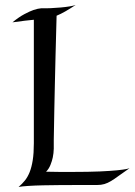

<svg xmlns="http://www.w3.org/2000/svg" viewBox="-20 -743 538 767"><path d="M282.2 -723.1Q259.3 -708 241 -697.5Q222.7 -687 206.1 -680.2Q203.6 -591.8 201.9 -522Q200.2 -452.1 199 -398.2Q197.8 -344.2 197 -304.9Q196.3 -265.6 195.8 -237.8Q194.3 -172.9 194.8 -148.9Q194.3 -130.9 190.9 -114.3Q188 -100.1 181.6 -84.2Q175.3 -68.4 164.1 -57.1Q193.4 -56.2 219 -56.2Q244.6 -56.2 268.1 -56.2Q335 -56.2 378.4 -58.1Q421.9 -60.1 447.8 -62.7Q473.6 -65.4 484.4 -67.6Q495.1 -69.8 497.1 -70.8Q471.2 -53.2 454.1 -40.5Q437 -27.8 423.6 -19.8Q410.2 -11.7 397.2 -7.8Q384.3 -3.9 367.2 -3.9H292Q260.3 -3.9 223.1 -3.7Q186 -3.4 152.3 -2.7Q118.7 -2 92 -0.2Q65.4 1.5 54.2 3.9Q67.9 -7.8 79.1 -21.5Q90.3 -35.2 98.4 -55.2Q106.4 -75.2 110.8 -103.3Q115.2 -131.3 115.2 -170.9V-664.1Q100.1 -662.6 78.6 -660.2Q57.1 -657.7 29.8 -653.8Q56.2 -675.3 77.4 -686.5Q98.6 -697.8 113.8 -703.1Q131.3 -709 145 -710Q162.1 -709.5 182.9 -710.4Q203.6 -711.4 222.9 -713.1Q242.2 -714.8 258.3 -717.5Q274.4 -720.2 282.2 -723.1ZM497.1 -70.8V-71.3Q497.6 -71.8 498 -71.8Z"/></svg>

Font: Quintessential
Style: Regular
Weight: 400
Designer: Astigmatic (AOETI)
Foundry: Astigmatic (AOETI)
Version: Version 1.000